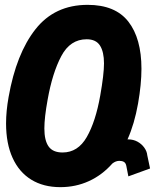

<svg xmlns="http://www.w3.org/2000/svg" viewBox="-20 -757 640 792"><path d="M5 -248Q5 -298.5 15.5 -357Q47 -535.5 126.2 -636.2Q205.5 -737 341.5 -737Q455.5 -737 509.5 -667.8Q563.5 -598.5 563.5 -473Q563.5 -410 549.5 -330Q534.5 -245.5 506 -182H509.5Q529.5 -182 546.8 -172.8Q564 -163.5 575 -148.2Q586 -133 587.5 -116.5L599 -62L509.5 -29.5L501 -73Q498.5 -85 491 -89.2Q483.5 -93.5 472.5 -93.5Q457.5 -93.5 443.5 -82.5Q401 -34.5 346.5 -9.8Q292 15 229 15Q159 15 108.8 -16Q58.5 -47 31.8 -106Q5 -165 5 -248ZM393.5 -363Q409 -450.5 409 -495.5Q409 -543 392.5 -569Q376 -595 337.5 -595Q269.5 -595 232.8 -525.5Q196 -456 176.5 -346Q163 -272 163 -227Q163 -177.5 180.5 -152.8Q198 -128 238 -128Q301.5 -128 338 -191.8Q374.5 -255.5 393.5 -363Z"/></svg>

Font: JuliaMono Black
Style: Italic
Weight: 900
Italic angle: -9°
Monospace: yes
Designer: cormullion
Foundry: corm
Version: Version 0.057; ttfautohint (v1.8.4)